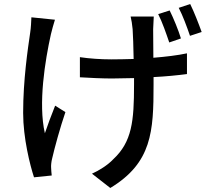

<svg xmlns="http://www.w3.org/2000/svg" viewBox="-20 -851 1040 954"><path d="M253 -753 136 -765C135 -744 134 -714 130 -689C118 -607 95 -453 95 -290C95 -165 129 -31 149 30L237 21C236 9 234 -6 234 -17C233 -28 235 -48 239 -63C251 -116 279 -218 305 -294L254 -326C236 -282 216 -227 203 -189C169 -336 204 -551 233 -681C238 -701 246 -732 253 -753ZM823 -799 766 -781C786 -742 806 -684 821 -640L879 -660C867 -700 842 -761 823 -799ZM925 -831 868 -812C888 -774 909 -717 924 -673L982 -692C968 -731 944 -793 925 -831ZM377 -567V-467C423 -464 490 -461 536 -461L646 -463V-431C646 -249 636 -146 542 -59C516 -31 471 -3 437 12L528 83C735 -42 743 -198 743 -430V-468C805 -471 863 -477 909 -483V-586C862 -576 804 -569 742 -564L741 -706C742 -729 743 -750 744 -769H629C633 -753 637 -729 639 -706C641 -679 643 -619 644 -558C607 -557 569 -556 534 -556C480 -556 423 -560 377 -567Z"/></svg>

Font: Noto Sans TC Medium
Style: Regular
Weight: 500
Designer: Ryoko NISHIZUKA 西塚涼子 (kana, bopomofo & ideographs); Paul D. Hunt (Latin, Greek & Cyrillic); Sandoll Communications 산돌커뮤니
Foundry: Adobe
Version: Version 2.004;hotconv 1.0.118;makeotfexe 2.5.65603